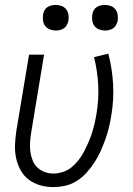

<svg xmlns="http://www.w3.org/2000/svg" viewBox="-20 -752 540 780"><path d="M196 8Q168 8 142.5 0.5Q117 -7 96.5 -22.5Q76 -38 63.5 -61Q51 -84 45.5 -109.5Q40 -135 41 -162.5Q42 -190 46 -218L98 -530H159L106 -209Q103 -190 102 -171Q101 -152 103.5 -134.5Q106 -117 112.5 -100.5Q119 -84 131.5 -72Q144 -60 161 -53.5Q178 -47 197 -47Q216 -47 236 -53.5Q256 -60 272 -73.5Q288 -87 300.5 -103.5Q313 -120 322.5 -138.5Q332 -157 340 -175.5Q348 -194 354 -213Q360 -232 364.5 -251.5Q369 -271 372 -290Q382 -349 379 -406.5Q376 -464 362 -520L420 -534Q436 -473 439.5 -409.5Q443 -346 432 -282Q428 -257 422 -232.5Q416 -208 407.5 -184.5Q399 -161 388.5 -137.5Q378 -114 364 -92.5Q350 -71 332 -51Q314 -31 292 -17Q270 -3 245 2.5Q220 8 196 8ZM406 -628Q394 -628 382.5 -632.5Q371 -637 364 -646Q357 -655 355 -667.5Q353 -680 355 -693Q356 -701 360.5 -709.5Q365 -718 372.5 -723Q380 -728 389 -730Q398 -732 406 -732Q419 -732 430.5 -727.5Q442 -723 449 -714Q456 -705 458 -692.5Q460 -680 458 -667Q456 -659 451.5 -650.5Q447 -642 439.5 -637Q432 -632 423.5 -630Q415 -628 406 -628ZM206 -628Q194 -628 182.5 -632.5Q171 -637 164 -646Q157 -655 155 -667.5Q153 -680 155 -693Q156 -701 160.5 -709.5Q165 -718 172.5 -723Q180 -728 189 -730Q198 -732 206 -732Q219 -732 230.5 -727.5Q242 -723 249 -714Q256 -705 258 -692.5Q260 -680 258 -667Q256 -659 251.5 -650.5Q247 -642 239.5 -637Q232 -632 223.5 -630Q215 -628 206 -628Z"/></svg>

Font: Iosevka Curly Light Oblique
Style: Regular
Weight: 300
Italic angle: -9°
Monospace: yes
Designer: Belleve Invis
Foundry: Belleve Invis
Version: Version 11.1.0; ttfautohint (v1.8.3)